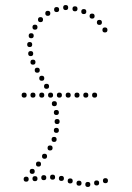

<svg xmlns="http://www.w3.org/2000/svg" viewBox="-20 -731 523 763"><path d="M356 -343Q346 -343 346 -353Q346 -363 356 -363Q366 -363 366 -353Q366 -343 356 -343ZM321 -343Q311 -343 311 -353Q311 -363 321 -363Q331 -363 331 -353Q331 -343 321 -343ZM286 -343Q276 -343 276 -353Q276 -363 286 -363Q296 -363 296 -353Q296 -343 286 -343ZM251 -343Q241 -343 241 -353Q241 -363 251 -363Q261 -363 261 -353Q261 -343 251 -343ZM216 -343Q206 -343 206 -353Q206 -363 216 -363Q226 -363 226 -353Q226 -343 216 -343ZM181 -343Q171 -343 171 -353Q171 -363 181 -363Q191 -363 191 -353Q191 -343 181 -343ZM146 -343Q136 -343 136 -353Q136 -363 146 -363Q156 -363 156 -353Q156 -343 146 -343ZM111 -343Q101 -343 101 -353Q101 -363 111 -363Q121 -363 121 -353Q121 -343 111 -343ZM76 -343Q66 -343 66 -353Q66 -363 76 -363Q86 -363 86 -353Q86 -343 76 -343ZM165 -378Q155 -378 155 -388Q155 -398 165 -398Q175 -398 175 -388Q175 -378 165 -378ZM146 -410Q136 -410 136 -420Q136 -430 146 -430Q156 -430 156 -420Q156 -410 146 -410ZM128 -442Q118 -442 118 -452Q118 -462 128 -462Q138 -462 138 -452Q138 -442 128 -442ZM111 -474Q101 -474 101 -484Q101 -494 111 -494Q121 -494 121 -484Q121 -474 111 -474ZM102 -508Q92 -508 92 -518Q92 -528 102 -528Q112 -528 112 -518Q112 -508 102 -508ZM98 -544Q88 -544 88 -554Q88 -564 98 -564Q108 -564 108 -554Q108 -544 98 -544ZM104 -579Q94 -579 94 -589Q94 -599 104 -599Q114 -599 114 -589Q114 -579 104 -579ZM119 -613Q109 -613 109 -623Q109 -633 119 -633Q129 -633 129 -623Q129 -613 119 -613ZM141 -643Q131 -643 131 -653Q131 -663 141 -663Q151 -663 151 -653Q151 -643 141 -643ZM170 -668Q160 -668 160 -678Q160 -688 170 -688Q180 -688 180 -678Q180 -668 170 -668ZM205 -683Q195 -683 195 -693Q195 -703 205 -703Q215 -703 215 -693Q215 -683 205 -683ZM241 -691Q231 -691 231 -701Q231 -711 241 -711Q251 -711 251 -701Q251 -691 241 -691ZM278 -686Q268 -686 268 -696Q268 -706 278 -706Q288 -706 288 -696Q288 -686 278 -686ZM313 -675Q303 -675 303 -685Q303 -695 313 -695Q323 -695 323 -685Q323 -675 313 -675ZM346 -657Q336 -657 336 -667Q336 -677 346 -677Q356 -677 356 -667Q356 -657 346 -657ZM375 -632Q365 -632 365 -642Q365 -652 375 -652Q385 -652 385 -642Q385 -632 375 -632ZM397 -602Q387 -602 387 -612Q387 -622 397 -622Q407 -622 407 -612Q407 -602 397 -602ZM196 -309Q186 -309 186 -319Q186 -329 196 -329Q206 -329 206 -319Q206 -309 196 -309ZM204 -274Q194 -274 194 -284Q194 -294 204 -294Q214 -294 214 -284Q214 -274 204 -274ZM207 -238Q197 -238 197 -248Q197 -258 207 -258Q217 -258 217 -248Q217 -238 207 -238ZM204 -203Q194 -203 194 -213Q194 -223 204 -223Q214 -223 214 -213Q214 -203 204 -203ZM195 -167Q185 -167 185 -177Q185 -187 195 -187Q205 -187 205 -177Q205 -167 195 -167ZM179 -133Q169 -133 169 -143Q169 -153 179 -153Q189 -153 189 -143Q189 -133 179 -133ZM157 -100Q147 -100 147 -110Q147 -120 157 -120Q167 -120 167 -110Q167 -100 157 -100ZM133 -69Q123 -69 123 -79Q123 -89 133 -89Q143 -89 143 -79Q143 -69 133 -69ZM108 -40Q98 -40 98 -50Q98 -60 108 -60Q118 -60 118 -50Q118 -40 108 -40ZM84 -9Q74 -9 74 -19Q74 -29 84 -29Q94 -29 94 -19Q94 -9 84 -9ZM119 -11Q109 -11 109 -21Q109 -31 119 -31Q129 -31 129 -21Q129 -11 119 -11ZM154 -15Q144 -15 144 -25Q144 -35 154 -35Q164 -35 164 -25Q164 -15 154 -15ZM189 -17Q179 -17 179 -27Q179 -37 189 -37Q199 -37 199 -27Q199 -17 189 -17ZM224 -12Q214 -12 214 -22Q214 -32 224 -32Q234 -32 234 -22Q234 -12 224 -12ZM259 -2Q249 -2 249 -12Q249 -22 259 -22Q269 -22 269 -12Q269 -2 259 -2ZM294 7Q284 7 284 -3Q284 -13 294 -13Q304 -13 304 -3Q304 7 294 7ZM329 12Q319 12 319 2Q319 -8 329 -8Q339 -8 339 2Q339 12 329 12ZM364 6Q354 6 354 -4Q354 -14 364 -14Q374 -14 374 -4Q374 6 364 6ZM399 -3Q389 -3 389 -13Q389 -23 399 -23Q409 -23 409 -13Q409 -3 399 -3Z"/></svg>

Font: Raleway Dots
Style: Regular
Weight: 400
Designer: Matt McInerney, Pablo Impallari, Rodrigo Fuenzalida, Brenda Gallo
Foundry: Matt McInerney, Pablo Impallari, Rodrigo Fuenzalida, Brenda Gallo
Version: Version 1.000